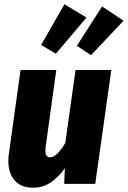

<svg xmlns="http://www.w3.org/2000/svg" viewBox="-20 -859 597 897"><path d="M19 -108Q19 -125 22 -144L76 -532H243L193 -171Q192 -164 192 -154Q192 -124 214 -124Q245 -124 285 -191L333 -532H500L425 0H280L283 -73Q252 -30 216 -6Q180 18 134 18Q79 18 49 -15.5Q19 -49 19 -108ZM384 -777 241 -608 172 -649 281 -839ZM557 -762 405 -601 339 -645 457 -829Z"/></svg>

Font: Fira Sans Condensed ExtraBold
Style: Italic
Weight: 800
Width: 3
Italic angle: -8°
Designer: bBox Type GmbH & Carrois Corporate GbR & Edenspiekermann AG
Foundry: bBox Type GmbH & Carrois Corporate GbR & Edenspiekermann AG
Version: Version 4.301